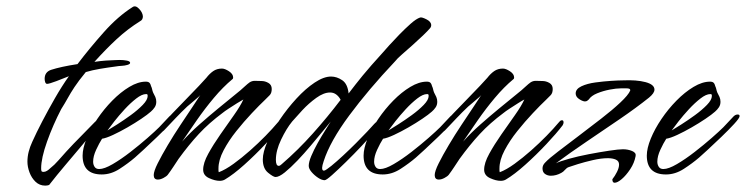

<svg xmlns="http://www.w3.org/2000/svg" viewBox="-20 -556 2339 602"><path d="M122 26Q104 26 91.5 14Q79 2 72.5 -15.5Q66 -33 66 -49Q66 -65 70 -80.5Q74 -96 81 -111Q94 -140 112.5 -175.5Q131 -211 152.5 -248.5Q174 -286 196 -317Q179 -310 156.5 -301.5Q134 -293 127 -293Q123 -294 121.5 -299Q120 -304 120 -309Q120 -330 140 -337Q171 -347 223 -355Q261 -405 305.5 -455Q350 -505 396 -534Q405 -540 416 -528.5Q427 -517 428 -505Q428 -494 420 -490Q380 -465 346 -433.5Q312 -402 276 -362Q296 -365 311 -366Q326 -367 330 -367Q333 -367 340 -367.5Q347 -368 355 -368Q367 -368 377.5 -366Q388 -364 388 -359Q388 -355 379.5 -352.5Q371 -350 361 -349.5Q351 -349 346 -348Q316 -344 292.5 -340Q269 -336 249 -330Q226 -302 213.5 -283Q201 -264 192.5 -248.5Q184 -233 172 -214Q146 -164 127.5 -112Q109 -60 109 -28Q109 -23 110 -20Q111 -17 116 -17Q122 -17 127.5 -20.5Q133 -24 137 -28Q151 -39 163.5 -53.5Q176 -68 188 -81Q210 -105 233 -128Q256 -151 278 -174Q280 -176 282 -177.5Q284 -179 286 -179Q293 -179 293 -171Q293 -168 289 -162Q277 -146 263 -130.5Q249 -115 236 -99Q210 -68 184.5 -38Q159 -8 134 24Q131 25 128 25.5Q125 26 122 26Z M299 -9Q239 -9 239 -68Q239 -91 251.5 -121.5Q264 -152 285 -183Q306 -214 332 -240.5Q358 -267 385.5 -283.5Q413 -300 437 -300Q445 -300 448.5 -296.5Q452 -293 454 -285Q456 -281 457 -276Q458 -271 460 -266Q464 -259 467 -252Q470 -245 470 -237Q470 -227 465 -219.5Q460 -212 453 -206Q443 -197 423 -183.5Q403 -170 379.5 -156.5Q356 -143 334.5 -133Q313 -123 300 -121Q291 -107 281.5 -86.5Q272 -66 272 -49Q272 -40 276.5 -33Q281 -26 291 -26Q307 -26 333.5 -41.5Q360 -57 389 -79.5Q418 -102 442.5 -123.5Q467 -145 479 -157L511 -191Q517 -197 524 -197Q530 -197 530 -192Q530 -186 513 -167.5Q496 -149 472.5 -126.5Q449 -104 429 -85.5Q409 -67 403 -62Q382 -44 355 -26.5Q328 -9 299 -9ZM317 -147Q327 -153 347.5 -166Q368 -179 390 -195Q412 -211 427.5 -227Q443 -243 443 -255Q443 -258 442 -260Q441 -261 438 -261Q425 -261 407 -247Q389 -233 371 -213.5Q353 -194 338.5 -175.5Q324 -157 317 -147Z M669 11Q654 11 635.5 2.5Q617 -6 617 -24Q617 -45 633 -74Q649 -103 671 -134.5Q693 -166 713.5 -195Q734 -224 743 -244Q737 -241 723.5 -232.5Q710 -224 697 -215.5Q684 -207 678 -202Q635 -170 603.5 -136Q572 -102 540 -58Q532 -46 523.5 -33Q515 -20 506 -8Q502 -3 492.5 2Q483 7 475 7Q462 7 462 -7Q462 -19 474.5 -44Q487 -69 506 -101Q525 -133 546 -164.5Q567 -196 584 -221.5Q601 -247 608 -258Q606 -255 597 -247.5Q588 -240 579.5 -232.5Q571 -225 567 -222Q548 -204 530 -185Q512 -166 494 -147Q492 -145 486.5 -141Q481 -137 477 -137Q472 -137 472 -142Q472 -147 486 -163Q500 -179 521 -201Q542 -223 564.5 -246Q587 -269 604 -287Q621 -305 627 -312Q637 -325 648.5 -333Q660 -341 676 -341Q685 -341 698 -332.5Q711 -324 711 -313Q711 -309 709 -308Q679 -283 650.5 -249Q622 -215 597 -179Q572 -143 551 -112Q575 -139 605 -165.5Q635 -192 663 -215L734 -273Q741 -279 748.5 -286Q756 -293 763 -298Q771 -303 780.5 -302.5Q790 -302 800 -302Q811 -302 821.5 -296Q832 -290 832 -277Q832 -264 825.5 -257.5Q819 -251 811 -243Q794 -227 769.5 -201Q745 -175 721 -145Q697 -115 681 -84.5Q665 -54 665 -28Q665 -25 665 -22Q665 -19 666 -16Q687 -24 712.5 -42.5Q738 -61 764 -84Q790 -107 812.5 -130Q835 -153 850 -171Q852 -173 854.5 -176Q857 -179 861 -179Q866 -179 866 -172Q866 -168 863 -163Q844 -138 812 -104Q780 -70 746 -39.5Q712 -9 685 7Q678 11 669 11Z M998 9Q989 9 977.5 1.5Q966 -6 957 -16.5Q948 -27 948 -36Q948 -48 956 -67Q964 -86 976 -107.5Q988 -129 999.5 -147Q1011 -165 1017 -175Q1009 -165 992 -144.5Q975 -124 954.5 -99.5Q934 -75 912.5 -52.5Q891 -30 873 -15.5Q855 -1 844 -1Q837 -1 820.5 -14.5Q804 -28 804 -56Q804 -79 818.5 -112Q833 -145 857 -180.5Q881 -216 909.5 -247Q938 -278 966.5 -297Q995 -316 1018 -316Q1036 -316 1053 -304.5Q1070 -293 1073 -263Q1095 -292 1117.5 -319.5Q1140 -347 1181 -392Q1186 -398 1200 -413.5Q1214 -429 1232 -447.5Q1250 -466 1267.5 -481.5Q1285 -497 1297 -501Q1302 -503 1317 -495.5Q1332 -488 1332 -477Q1332 -471 1327 -466Q1321 -459 1306.5 -445Q1292 -431 1274 -415Q1256 -399 1240.5 -385.5Q1225 -372 1219 -364Q1135 -275 1075 -194Q1015 -113 995 -51Q990 -36 990 -30Q990 -21 995 -21Q999 -21 1005 -25.5Q1011 -30 1019 -36Q1035 -49 1055.5 -68Q1076 -87 1096 -107Q1116 -127 1131.5 -143.5Q1147 -160 1153 -167Q1155 -169 1157.5 -171.5Q1160 -174 1163 -174Q1170 -174 1170 -167Q1170 -163 1154 -143.5Q1138 -124 1114 -98.5Q1090 -73 1065 -48.5Q1040 -24 1021.5 -7.5Q1003 9 998 9ZM854 -36Q858 -36 863 -41Q914 -85 960.5 -137Q1007 -189 1048 -243Q1043 -253 1034.5 -259.5Q1026 -266 1015 -266Q995 -266 971.5 -249Q948 -232 928 -210.5Q908 -189 896 -175Q878 -153 861.5 -118.5Q845 -84 845 -55Q845 -36 854 -36Z M1180 -9Q1120 -9 1120 -68Q1120 -91 1132.5 -121.5Q1145 -152 1166 -183Q1187 -214 1213 -240.5Q1239 -267 1266.5 -283.5Q1294 -300 1318 -300Q1326 -300 1329.5 -296.5Q1333 -293 1335 -285Q1337 -281 1338 -276Q1339 -271 1341 -266Q1345 -259 1348 -252Q1351 -245 1351 -237Q1351 -227 1346 -219.5Q1341 -212 1334 -206Q1324 -197 1304 -183.5Q1284 -170 1260.5 -156.5Q1237 -143 1215.5 -133Q1194 -123 1181 -121Q1172 -107 1162.5 -86.5Q1153 -66 1153 -49Q1153 -40 1157.5 -33Q1162 -26 1172 -26Q1188 -26 1214.5 -41.5Q1241 -57 1270 -79.5Q1299 -102 1323.5 -123.5Q1348 -145 1360 -157L1392 -191Q1398 -197 1405 -197Q1411 -197 1411 -192Q1411 -186 1394 -167.5Q1377 -149 1353.5 -126.5Q1330 -104 1310 -85.5Q1290 -67 1284 -62Q1263 -44 1236 -26.5Q1209 -9 1180 -9ZM1198 -147Q1208 -153 1228.5 -166Q1249 -179 1271 -195Q1293 -211 1308.5 -227Q1324 -243 1324 -255Q1324 -258 1323 -260Q1322 -261 1319 -261Q1306 -261 1288 -247Q1270 -233 1252 -213.5Q1234 -194 1219.5 -175.5Q1205 -157 1198 -147Z M1550 11Q1535 11 1516.5 2.5Q1498 -6 1498 -24Q1498 -45 1514 -74Q1530 -103 1552 -134.5Q1574 -166 1594.5 -195Q1615 -224 1624 -244Q1618 -241 1604.5 -232.5Q1591 -224 1578 -215.5Q1565 -207 1559 -202Q1516 -170 1484.5 -136Q1453 -102 1421 -58Q1413 -46 1404.5 -33Q1396 -20 1387 -8Q1383 -3 1373.5 2Q1364 7 1356 7Q1343 7 1343 -7Q1343 -19 1355.5 -44Q1368 -69 1387 -101Q1406 -133 1427 -164.5Q1448 -196 1465 -221.5Q1482 -247 1489 -258Q1487 -255 1478 -247.5Q1469 -240 1460.5 -232.5Q1452 -225 1448 -222Q1429 -204 1411 -185Q1393 -166 1375 -147Q1373 -145 1367.5 -141Q1362 -137 1358 -137Q1353 -137 1353 -142Q1353 -147 1367 -163Q1381 -179 1402 -201Q1423 -223 1445.5 -246Q1468 -269 1485 -287Q1502 -305 1508 -312Q1518 -325 1529.5 -333Q1541 -341 1557 -341Q1566 -341 1579 -332.5Q1592 -324 1592 -313Q1592 -309 1590 -308Q1560 -283 1531.5 -249Q1503 -215 1478 -179Q1453 -143 1432 -112Q1456 -139 1486 -165.5Q1516 -192 1544 -215L1615 -273Q1622 -279 1629.5 -286Q1637 -293 1644 -298Q1652 -303 1661.5 -302.5Q1671 -302 1681 -302Q1692 -302 1702.5 -296Q1713 -290 1713 -277Q1713 -264 1706.5 -257.5Q1700 -251 1692 -243Q1675 -227 1650.5 -201Q1626 -175 1602 -145Q1578 -115 1562 -84.5Q1546 -54 1546 -28Q1546 -25 1546 -22Q1546 -19 1547 -16Q1568 -24 1593.5 -42.5Q1619 -61 1645 -84Q1671 -107 1693.5 -130Q1716 -153 1731 -171Q1733 -173 1735.5 -176Q1738 -179 1742 -179Q1747 -179 1747 -172Q1747 -168 1744 -163Q1725 -138 1693 -104Q1661 -70 1627 -39.5Q1593 -9 1566 7Q1559 11 1550 11Z M1907 17Q1900 17 1900 6Q1908 -4 1914.5 -17Q1921 -30 1921 -40Q1921 -51 1911 -55.5Q1901 -60 1886 -60Q1865 -60 1839 -54Q1813 -48 1792 -41.5Q1771 -35 1763 -32Q1757 -30 1751.5 -23.5Q1746 -17 1740 -14Q1724 -5 1707 -5Q1697 -5 1689 -10.5Q1681 -16 1681 -28Q1681 -38 1689 -46Q1701 -59 1730 -81Q1759 -103 1794.5 -130Q1830 -157 1865 -184Q1900 -211 1925 -234.5Q1950 -258 1956 -272V-274Q1956 -279 1944 -279Q1932 -279 1927 -279Q1912 -279 1891.5 -275Q1871 -271 1852.5 -263.5Q1834 -256 1826 -244Q1823 -241 1820.5 -239.5Q1818 -238 1813 -238Q1805 -239 1795 -246Q1785 -253 1785 -263Q1785 -277 1803 -285.5Q1821 -294 1847 -297.5Q1873 -301 1896.5 -302.5Q1920 -304 1932 -304Q1976 -306 2004 -298.5Q2032 -291 2032 -275Q2032 -264 2015 -250Q1975 -218 1923 -182.5Q1871 -147 1818.5 -111.5Q1766 -76 1723 -44Q1735 -50 1763.5 -58Q1792 -66 1826 -72.5Q1860 -79 1890 -83.5Q1920 -88 1933 -88Q1949 -88 1962 -82.5Q1975 -77 1973 -67Q1969 -45 1956 -25.5Q1943 -6 1929.5 5.5Q1916 17 1907 17Z M2068 -9Q2008 -9 2008 -68Q2008 -91 2020.5 -121.5Q2033 -152 2054 -183Q2075 -214 2101 -240.5Q2127 -267 2154.5 -283.5Q2182 -300 2206 -300Q2214 -300 2217.5 -296.5Q2221 -293 2223 -285Q2225 -281 2226 -276Q2227 -271 2229 -266Q2233 -259 2236 -252Q2239 -245 2239 -237Q2239 -227 2234 -219.5Q2229 -212 2222 -206Q2212 -197 2192 -183.5Q2172 -170 2148.5 -156.5Q2125 -143 2103.5 -133Q2082 -123 2069 -121Q2060 -107 2050.5 -86.5Q2041 -66 2041 -49Q2041 -40 2045.5 -33Q2050 -26 2060 -26Q2076 -26 2102.5 -41.5Q2129 -57 2158 -79.5Q2187 -102 2211.5 -123.5Q2236 -145 2248 -157L2280 -191Q2286 -197 2293 -197Q2299 -197 2299 -192Q2299 -186 2282 -167.5Q2265 -149 2241.5 -126.5Q2218 -104 2198 -85.5Q2178 -67 2172 -62Q2151 -44 2124 -26.5Q2097 -9 2068 -9ZM2086 -147Q2096 -153 2116.5 -166Q2137 -179 2159 -195Q2181 -211 2196.5 -227Q2212 -243 2212 -255Q2212 -258 2211 -260Q2210 -261 2207 -261Q2194 -261 2176 -247Q2158 -233 2140 -213.5Q2122 -194 2107.5 -175.5Q2093 -157 2086 -147Z"/></svg>

Font: Hurricane
Style: Regular
Weight: 400
Designer: Robert E. Leuschke
Foundry: Robert E. Leuschke
Version: Version 1.010; ttfautohint (v1.8.3)